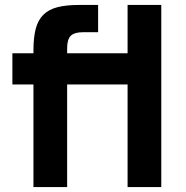

<svg xmlns="http://www.w3.org/2000/svg" viewBox="-20 -755 751 775"><path d="M30 -414V-540H115V-551.5Q115 -603.5 124.2 -638.8Q133.5 -674 154.8 -695.2Q176 -716.5 211.2 -725.8Q246.5 -735 298.5 -735H376V-625H316Q280 -625 265.5 -610.5Q251 -596 251 -560V-540H495V-735H631V0H495V-414H251V0H115V-414Z"/></svg>

Font: Vela Sans ExtBd
Style: Regular
Weight: 800
Designer: Principal design: Mikhail Sharanda - project Manrope.
Design modification: Ravid Balaliev
Foundry: Mikhail Sharanda
Version: Version 1.001